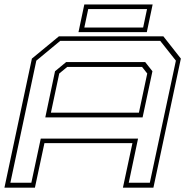

<svg xmlns="http://www.w3.org/2000/svg" viewBox="-30 -868 868 888"><path d="M-9.5 0 117.5 -597 242.5 -700H725.5L806.5 -597L679.5 0H538.5L582.5 -206H175.5L131.5 0ZM18 -23H115L158.5 -227H608.5L565.5 -23H663L783.5 -587.5L711 -679H248.5L138 -587.5ZM179.5 -325 224.5 -538.5 276 -581H641.5L675 -538.5L629.5 -325ZM205.5 -347H612.5L651 -528L627 -558.5H281L244 -528ZM333 -719.5 360 -847.5H676L649 -719.5ZM360 -740.5H632L650 -826H378Z"/></svg>

Font: Tourney Expanded ExtraLight
Style: Italic
Weight: 200
Width: 7
Italic angle: -12°
Designer: Tyler Finck
Foundry: Etcetera Type Co
Version: Version 1.010; ttfautohint (v1.8.3)